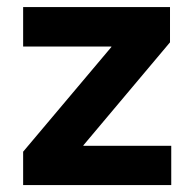

<svg xmlns="http://www.w3.org/2000/svg" viewBox="-20 -536 563 556"><path d="M47 0V-96.7L302.5 -399.9V-401.3H47V-515.6H472.3V-413.4L221.5 -115.2V-113.8H475.9V0Z"/></svg>

Font: Inter Khmer Looped
Style: Regular
Weight: 400
Designer: Rasmus Andersson, Sovichet Tep
Foundry: Anagata Design
Version: Version 1.000